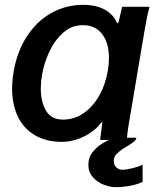

<svg xmlns="http://www.w3.org/2000/svg" viewBox="-20 -578 640 793"><path d="M30 -212.5Q30 -243 36.5 -283.5Q51 -366.5 91.8 -428.8Q132.5 -491 192.5 -524.5Q252.5 -558 323 -558Q377.5 -558 413.5 -537.8Q449.5 -517.5 464 -481.5L469.5 -485L484.5 -550H597.5Q589 -519.5 583.5 -487.8Q578 -456 577 -451.5L512 -66.5L510 -53.5Q505.5 -26.5 504.5 -9H543Q542.5 0 530.5 9.2Q518.5 18.5 500 29L490 35Q473 46.5 461.5 58Q450 69.5 450 87Q450 103.5 460.2 113.2Q470.5 123 486 123Q502 123 528.2 116.5Q554.5 110 569 102V173Q548.5 183.5 518 189.2Q487.5 195 458 195Q434 195 407.5 184.5Q381 174 363 153.2Q345 132.5 345 104Q345 76.5 356.2 59.2Q367.5 42 384 28Q396 17 429.5 0H393.5Q398.5 -43 401.5 -63L403 -75.5L394 -67Q381 -49 356.2 -31.5Q331.5 -14 299.8 -3Q268 8 236 8Q172 8 125.5 -18.8Q79 -45.5 54.5 -95.2Q30 -145 30 -212.5ZM425.5 -286.5Q430 -314.5 430 -338.5Q430 -400.5 402 -437.2Q374 -474 322 -474Q274.5 -474 239 -441.2Q203.5 -408.5 182.2 -361.2Q161 -314 153.5 -268.5Q148.5 -240 148.5 -212.5Q148.5 -157.5 170 -120.8Q191.5 -84 241 -84Q286 -84 324.5 -110Q363 -136 389.2 -182Q415.5 -228 425.5 -286.5Z"/></svg>

Font: JuliaMono BoldItalic
Style: Regular
Weight: 700
Italic angle: -9°
Monospace: yes
Designer: cormullion
Foundry: corm
Version: Version 0.049; ttfautohint (v1.8.4)